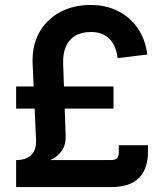

<svg xmlns="http://www.w3.org/2000/svg" viewBox="-20 -758 663 778"><path d="M45.4 -85.9V-109.4Q86.4 -109.4 107.2 -130.4Q127.9 -151.4 126 -192.9L112.3 -498Q108.9 -570.8 138.4 -624.8Q168 -678.7 222.2 -708.3Q276.4 -737.8 347.7 -737.8Q409.2 -737.8 458.3 -713.1Q507.3 -688.5 538.3 -643.3Q569.3 -598.1 576.7 -537.1L456.5 -522.5Q450.7 -573.2 423.1 -600.8Q395.5 -628.4 349.1 -628.4Q310.5 -628.4 284.9 -613Q259.3 -597.7 247.1 -569.6Q234.9 -541.5 235.8 -503.4L246.1 -208Q247.1 -172.9 232.2 -149.9Q217.3 -127 192.9 -114Q168.5 -101.1 140.4 -95Q112.3 -88.9 86.9 -87.4Q61.5 -85.9 45.4 -85.9ZM45.4 0V-109.4H429.7Q446.3 -109.4 453.9 -116.9Q461.4 -124.5 461.4 -141.1V-169.4H579.6V-143.6Q579.6 -73.2 542.7 -36.6Q505.9 0 432.1 0ZM45.4 -317.9V-407.7H439.9V-317.9Z"/></svg>

Font: Inter 18pt SemiBold
Style: Regular
Weight: 600
Designer: Rasmus Andersson
Foundry: rsms
Version: Version 4.001;git-66647c0bb